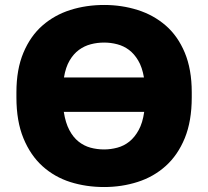

<svg xmlns="http://www.w3.org/2000/svg" viewBox="-20 -733 830 766"><path d="M395.3 13.2Q465.7 13.2 529.1 -7.1Q592.6 -27.3 640.9 -70.6Q689.2 -113.8 717.1 -181.7Q745 -249.6 745 -344.8V-364.8Q745 -456.5 717.1 -523.1Q689.2 -589.7 640.9 -631.4Q592.6 -673.2 529.1 -693.2Q465.7 -713.2 395.7 -713.2Q323.7 -713.2 260.6 -693.2Q197.5 -673.2 149.5 -631.3Q101.5 -589.4 73.5 -522.9Q45.5 -456.5 45.5 -364.7V-344.6Q45.5 -249.3 73.5 -181.4Q101.5 -113.4 149.5 -70Q197.5 -26.7 260.6 -6.7Q323.8 13.2 395.3 13.2ZM395.3 -136.8Q367 -136.8 341 -143.9Q315 -151 293.4 -168.2Q271.8 -185.3 256.6 -214.2Q241.3 -243 234.5 -286.7H555.3Q549.2 -243 533.3 -214.2Q517.5 -185.3 496.1 -168.2Q474.7 -151 448.2 -143.9Q421.7 -136.8 395.3 -136.8ZM395.4 -563.2Q422.1 -563.2 447.8 -556.4Q473.5 -549.7 494.5 -534Q515.5 -518.3 531.3 -491.7Q547.2 -465.2 554.3 -424H235.2Q242 -465.2 257.8 -491.7Q273.5 -518.3 295 -534Q316.5 -549.7 342.1 -556.4Q367.7 -563.2 395.4 -563.2Z"/></svg>

Font: Golos Text VF
Style: Regular
Weight: 400
Designer: A.Korolkova, Vitaly Kuzmin
Foundry: ParaType Ltd
Version: Version 2.005